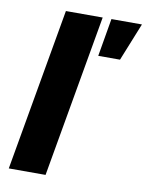

<svg xmlns="http://www.w3.org/2000/svg" viewBox="-82 -784 647 843"><g transform="rotate(10 241.0 -362.0)"><path d="M16 0H180L307 -724H143ZM317 -555H414L482 -724H346Z"/></g></svg>

Font: Archivo ExtraBold
Style: Italic
Weight: 800
Italic angle: -10°
Designer: Hector Gatti
Foundry: Omnibus-Type
Version: Version 2.001